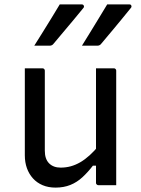

<svg xmlns="http://www.w3.org/2000/svg" viewBox="-20 -843 640 874"><path d="M252 -823Q281 -823 303 -823Q325 -823 352 -823Q359 -823 361.5 -817Q364 -811 359 -806Q335 -777 314.5 -752Q294 -727 272.5 -702Q251 -677 223 -643Q221 -640 216.5 -637.5Q212 -635 206 -635Q187 -635 170 -635Q153 -635 136 -635Q155 -665 174.5 -696.5Q194 -728 213.5 -759.5Q233 -791 252 -823ZM468 -823Q498 -823 519.5 -823Q541 -823 569 -823Q576 -823 578 -817Q580 -811 575 -806Q551 -777 531 -752Q511 -727 489.5 -702Q468 -677 440 -643Q438 -640 433.5 -637.5Q429 -635 423 -635Q403 -635 386.5 -635Q370 -635 353 -635Q372 -665 391 -696.5Q410 -728 429.5 -759.5Q449 -791 468 -823ZM173 -532Q177 -532 179 -530.5Q181 -529 182.5 -527Q184 -525 184 -521Q184 -476 184 -429.5Q184 -383 184 -336.5Q184 -290 184 -245Q184 -200 184 -157Q184 -119 203.5 -99.5Q223 -80 256 -80Q280 -80 302 -86Q324 -92 345.5 -104.5Q367 -117 388.5 -136.5Q410 -156 432 -183V-89H403Q380 -59 355 -36Q330 -13 300 -1Q270 11 233 11Q200 11 174 0Q148 -11 130 -31Q112 -51 102.5 -77.5Q93 -104 93 -136Q93 -181 93 -225.5Q93 -270 93 -315Q93 -360 93 -405Q93 -437 93 -468.5Q93 -500 93 -532Q113 -532 133 -532Q153 -532 173 -532ZM498 -532Q502 -532 504 -530.5Q506 -529 507.5 -527Q509 -525 509 -521Q509 -451 509 -380.5Q509 -310 509 -239.5Q509 -169 509 -99Q509 -78 509 -59.5Q509 -41 509 -25.5Q509 -10 509 0Q495 0 481.5 0Q468 0 454.5 0Q441 0 428 0Q425 0 422.5 -1.5Q420 -3 418.5 -5Q417 -7 417 -11Q417 -98 417 -185Q417 -272 417 -359Q417 -446 417 -532Q431 -532 444.5 -532Q458 -532 471.5 -532Q485 -532 498 -532Z"/></svg>

Font: RecMonoLinear Nerd Font Mono
Style: Regular
Weight: 400
Monospace: yes
Version: Version 1.085; ttfautohint (v1.8.4.7-5d5b);Nerd Fonts 3.2.1